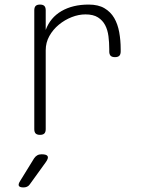

<svg xmlns="http://www.w3.org/2000/svg" viewBox="-20 -580 640 840"><path d="M155 10Q142 10 136 4Q130 -2 130 -15V-535Q130 -548 136 -554Q142 -560 155 -560Q168 -560 174 -554Q180 -548 180 -535V-449Q200 -503 249 -531.5Q298 -560 368 -560Q410 -560 437 -544Q464 -528 479.5 -501.5Q495 -475 501.5 -439.5Q508 -404 508 -365V-355Q508 -342 502 -336Q496 -330 483 -330Q470 -330 464 -336Q458 -342 458 -355V-365Q458 -394 454.5 -421.5Q451 -449 440 -470Q429 -491 408.5 -504Q388 -517 354 -517Q324 -517 293.5 -505Q263 -493 237.5 -472Q212 -451 196 -422.5Q180 -394 180 -360V-15Q180 -2 174 4Q168 10 155 10ZM68 212 129 113Q135 104 143 99.5Q151 95 162 95Q184 95 188.5 103.5Q193 112 180 130L110 227Q105 234 98 237Q91 240 83 240Q66 240 62.5 233Q59 226 68 212Z"/></svg>

Font: Maple Mono NL Thin
Style: Regular
Weight: 250
Monospace: yes
Designer: subframe7536
Version: Version 7.000